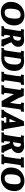

<svg xmlns="http://www.w3.org/2000/svg" viewBox="1985 -2577 608 4618"><g transform="rotate(90 2289.0 -268.0)"><path d="M592 -310Q592 -164 499.5 -74Q407 16 270 16Q160 16 92.5 -49.5Q25 -115 25 -225Q25 -371 117.5 -461.5Q210 -552 348 -552Q458 -552 525 -486.5Q592 -421 592 -310ZM189 -201Q189 -133 211.5 -104.5Q234 -76 281 -76Q361 -76 394.5 -139.5Q428 -203 428 -334Q428 -403 406 -431.5Q384 -460 337 -460Q256 -460 222.5 -396Q189 -332 189 -201Z M784 -536 947 -543Q1020 -543 1063 -505Q1106 -467 1106 -409Q1106 -301 996 -239Q1025 -157 1059 -100L1075 -63L1102 -61L1091 4Q1031 0 931 0Q915 -70 908 -88L866 -201H850Q841 -201 834 -202L827 -157Q820 -116 820 -65L861 -61L847 4Q779 0 680 0L608 4L613 -58L661 -65Q677 -112 678 -134L715 -366Q724 -423 724 -465L678 -474L692 -540L773 -536Q778 -536 784 -536ZM881 -468H878Q867 -415 866 -414L845 -278Q957 -278 957 -401Q957 -436 939 -452Q921 -468 881 -468Z M1298 -536 1456 -543Q1569 -543 1627.5 -481Q1686 -419 1686 -314Q1686 -173 1605 -84Q1524 5 1374 5L1200 0L1133 4L1138 -58L1183 -65Q1183 -66 1187 -80Q1197 -114 1200 -134L1234 -366Q1235 -374 1236.5 -382Q1238 -390 1238.5 -397.5Q1239 -405 1240 -412Q1242 -426 1242 -438Q1242 -438 1243 -456Q1243 -456 1243 -462Q1243 -465 1243 -465L1200 -474L1214 -540L1289 -536Q1292 -536 1298 -536ZM1337 -70Q1353 -68 1363 -68Q1532 -68 1532 -326Q1532 -471 1429 -471Q1426 -471 1414 -468Q1402 -465 1395 -464Q1394 -459 1392 -446.5Q1390 -434 1388 -424.5Q1386 -415 1386 -414L1348 -157Q1340 -103 1337 -70Z M2023 -540 2017 -469 1972 -465Q1959 -426 1957 -414L1920 -157Q1913 -115 1913 -65L1950 -61L1938 4Q1871 0 1772 0L1705 4L1710 -58L1754 -65Q1767 -105 1771 -134L1806 -366Q1807 -373 1814 -465L1772 -474L1785 -540Q1806 -536 1852 -536Z M2669 -540 2662 -467 2618 -466Q2611 -444 2607 -418L2546 -3H2411L2244 -299L2222 -157Q2216 -121 2216 -65L2257 -61L2244 4Q2201 0 2102 0L2030 4L2035 -58L2080 -65Q2093 -98 2097 -134L2131 -366Q2140 -418 2140 -465L2099 -474L2112 -540Q2132 -536 2180 -536L2282 -535L2293 -521Q2330 -428 2338 -411L2453 -202L2478 -370Q2485 -422 2485 -466L2445 -478L2458 -541L2539 -536Z M3128 -54 3115 6Q3089 0 3061 0L2880 4L2886 -61L2925 -64L2933 -81L2931 -115H2803L2792 -83L2787 -64L2824 -54L2811 6Q2766 0 2724 0L2618 4L2623 -61L2649 -63L2689 -123L2894 -536L3003 -545L3089 -60ZM2909 -355 2839 -190 2920 -191Z M3339 -536 3502 -543Q3575 -543 3618 -505Q3661 -467 3661 -409Q3661 -301 3551 -239Q3580 -157 3614 -100L3630 -63L3657 -61L3646 4Q3586 0 3486 0Q3470 -70 3463 -88L3421 -201H3405Q3396 -201 3389 -202L3382 -157Q3375 -116 3375 -65L3416 -61L3402 4Q3334 0 3235 0L3163 4L3168 -58L3216 -65Q3232 -112 3233 -134L3270 -366Q3279 -423 3279 -465L3233 -474L3247 -540L3328 -536Q3333 -536 3339 -536ZM3436 -468H3433Q3422 -415 3421 -414L3400 -278Q3512 -278 3512 -401Q3512 -436 3494 -452Q3476 -468 3436 -468Z M4010 -540 4004 -469 3959 -465Q3946 -426 3944 -414L3907 -157Q3900 -115 3900 -65L3937 -61L3925 4Q3858 0 3759 0L3692 4L3697 -58L3741 -65Q3754 -105 3758 -134L3793 -366Q3794 -373 3801 -465L3759 -474L3772 -540Q3793 -536 3839 -536Z M4576 -310Q4576 -164 4483.5 -74Q4391 16 4254 16Q4144 16 4076.5 -49.5Q4009 -115 4009 -225Q4009 -371 4101.5 -461.5Q4194 -552 4332 -552Q4442 -552 4509 -486.5Q4576 -421 4576 -310ZM4173 -201Q4173 -133 4195.5 -104.5Q4218 -76 4265 -76Q4345 -76 4378.5 -139.5Q4412 -203 4412 -334Q4412 -403 4390 -431.5Q4368 -460 4321 -460Q4240 -460 4206.5 -396Q4173 -332 4173 -201Z"/></g></svg>

Font: Andada SC
Style: Bold Italic
Weight: 700
Italic angle: -8.29999°
Designer: Carolina Giovagnoli
Foundry: Carolina Giovagnoli
Version: Version 1.003